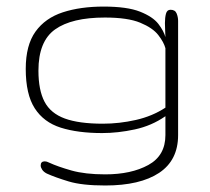

<svg xmlns="http://www.w3.org/2000/svg" viewBox="-20 -404 645 590"><path d="M303.2 166Q232.4 166 191.2 153.6Q149.9 141.1 124 129.4Q114.3 124.5 109.6 117.4Q105 110.4 105 104.5Q105 91.8 117.7 91.8Q123.5 91.8 130.9 95.7Q157.2 107.9 199.5 119.9Q241.7 131.8 303.2 131.8Q383.3 131.8 435.8 103Q488.3 74.2 488.3 11.2V-46.9Q446.3 -17.6 394.3 -6.3Q342.3 4.9 293.9 4.9Q219.2 4.9 166.7 -11.7Q114.3 -28.3 86.7 -71.3Q59.1 -114.3 59.1 -192.4Q59.1 -265.1 89.1 -306.9Q119.1 -348.6 173.1 -366.2Q227.1 -383.8 298.3 -383.8Q370.6 -383.8 410.2 -368.2Q449.7 -352.5 466.6 -330.6Q483.4 -308.6 488.3 -290Q488.3 -298.8 487.5 -310.3Q486.8 -321.8 486.8 -333Q486.8 -349.6 490 -361.8Q493.2 -374 503.9 -374Q518.1 -374 522.7 -362.8Q527.3 -351.6 527.3 -339.8V11.2Q527.3 88.4 469 127.2Q410.6 166 303.2 166ZM295.9 -23.9Q346.7 -23.9 397.5 -35.4Q448.2 -46.9 488.3 -73.2V-255.9Q483.4 -274.4 466.3 -296.4Q449.2 -318.4 410.9 -334.2Q372.6 -350.1 302.2 -350.1Q200.7 -350.1 149.4 -313.7Q98.1 -277.3 98.1 -187Q98.1 -127 116.9 -91.3Q135.7 -55.7 179.2 -39.8Q222.7 -23.9 295.9 -23.9Z"/></svg>

Font: Gruppo
Style: Regular
Weight: 400
Designer: Vernon Adams
Foundry: Vernon Adams
Version: Version 1.001; ttfautohint (v1.8.4.7-5d5b);gftools[0.9.28]